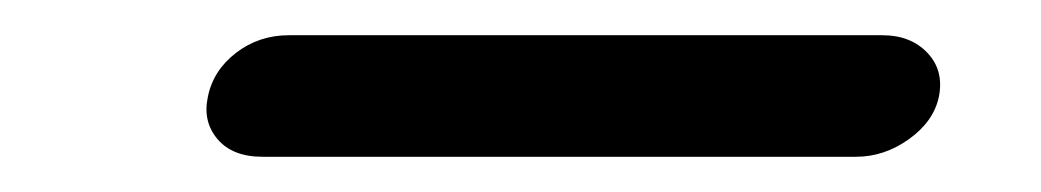

<svg xmlns="http://www.w3.org/2000/svg" viewBox="-20 -338 591 109"><path d="M129 -249Q112 -249 103.5 -259Q95 -269 98 -283Q101 -298 114 -308Q127 -318 144 -318H481Q497 -318 506.5 -308Q516 -298 513 -283Q510 -269 496 -259Q482 -249 466 -249Z"/></svg>

Font: VDS Compensated
Style: Light Italic
Weight: 300
Italic angle: -12°
Designer: artmaker
Foundry: artmaker
Version: Version 1.000 2012 initial release